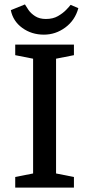

<svg xmlns="http://www.w3.org/2000/svg" viewBox="-20 -850 405 870"><path d="M49 0V-48L130 -64V-584L49 -600V-648H315V-600L234 -584V-64L315 -48V0ZM179 -693Q123 -693 81 -723.5Q39 -754 29 -804L93 -830Q98 -821 109 -805Q120 -789 139.5 -776.5Q159 -764 188 -764Q220 -764 242.5 -777Q265 -790 279.5 -805Q294 -820 300 -828L335 -813Q320 -758 276 -725.5Q232 -693 179 -693Z"/></svg>

Font: Faustina Medium
Style: Regular
Weight: 500
Designer: Alfonso Garcia
Foundry: http://www.omnibus-type.com
Version: Version 1.200